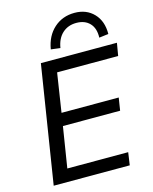

<svg xmlns="http://www.w3.org/2000/svg" viewBox="-135 -1024 884 1112"><g transform="rotate(-15 307.0 -468.0)"><path d="M46 0 158 -705H614L601 -629H235L199 -396H542L530 -320H187L148 -76H513L502 0ZM290 -760 234 -767Q247 -845 297.5 -890.5Q348 -936 421 -936Q492 -936 536 -890Q580 -844 579 -767L523 -760Q525 -816 496 -846.5Q467 -877 416 -877Q366 -877 332.5 -846.5Q299 -816 290 -760Z"/></g></svg>

Font: Mulish Medium
Style: Italic
Weight: 500
Italic angle: -9°
Designer: Vernon Adams
Foundry: Vernon Adams
Version: Version 3.603; ttfautohint (v1.8.3)